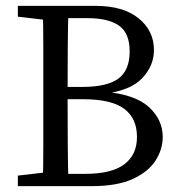

<svg xmlns="http://www.w3.org/2000/svg" viewBox="-20 -636 617 656"><path d="M41 0V-36L161 -50H170V0ZM126 0Q128 -69 128 -140.5Q128 -212 128 -285V-331Q128 -402 128 -473.5Q128 -545 126 -616H214Q212 -546 211.5 -474.5Q211 -403 211 -331V-299Q211 -217 211.5 -144Q212 -71 214 0ZM170 0V-42H271Q361 -42 404.5 -74.5Q448 -107 448 -168Q448 -232 404 -264.5Q360 -297 264 -297H170V-339H261Q346 -339 384.5 -367.5Q423 -396 423 -460Q423 -523 386.5 -548.5Q350 -574 279 -574H170V-616H306Q401 -616 453.5 -573.5Q506 -531 506 -465Q506 -411 465.5 -368.5Q425 -326 333 -315V-323Q441 -314 488.5 -270.5Q536 -227 536 -168Q536 -126 511.5 -87.5Q487 -49 433.5 -24.5Q380 0 293 0ZM41 -579V-616H170V-565H161Z"/></svg>

Font: Lisu Bosa ExtraLight
Style: Regular
Weight: 200
Designer: David Morse, Annie Olsen, Victor Gaultney, Frank Grießhammer (Latin)
Foundry: SIL International
Version: Version 2.000